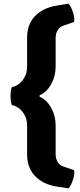

<svg xmlns="http://www.w3.org/2000/svg" viewBox="-20 -856 439 1056"><path d="M45 -377Q81 -384 105 -415.5Q129 -447 129 -487V-647Q129 -723 173 -768Q217 -813 291 -825L357 -836Q372 -819 382 -786Q392 -753 387 -735L326 -714Q310 -709 298 -691Q286 -673 286 -646V-489Q286 -437 261.5 -393Q237 -349 198 -332V-324Q237 -307 261.5 -263Q286 -219 286 -167V-9Q286 18 298 36Q310 54 326 59L387 80Q392 98 382 130.5Q372 163 357 180L291 170Q217 158 173 112.5Q129 67 129 -8V-169Q129 -208 105 -239.5Q81 -271 45 -278Q38 -297 38 -328Q38 -359 45 -377Z"/></svg>

Font: Signika
Style: Bold
Weight: 700
Designer: Anna Giedrys
Foundry: Anna Giedrys
Version: Version 1.001